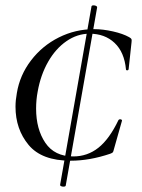

<svg xmlns="http://www.w3.org/2000/svg" viewBox="-20 -589 532 718"><path d="M330 -569Q336 -569 340 -566.5Q344 -564 343 -560L226 104Q226 109 217 109Q212 109 208 107Q204 105 205 101L322 -564Q322 -569 330 -569ZM463 -450Q470 -446 471.5 -443Q473 -440 472 -432L461 -330Q460 -326 455.5 -326Q451 -326 451 -330Q445 -394 408.5 -428.5Q372 -463 315 -463Q269 -463 228.5 -435Q188 -407 160 -358Q132 -309 121 -247Q115 -216 115 -183Q115 -106 149.5 -55Q184 -4 254 -4Q307 -4 348 -36.5Q389 -69 423 -140Q425 -143 429 -143Q432 -143 434.5 -141.5Q437 -140 436 -137L406 -31Q404 -22 402 -19.5Q400 -17 392 -14Q315 12 244 12Q136 12 87 -47Q38 -106 38 -190Q38 -214 43 -241Q54 -308 96 -363Q138 -418 200 -449Q262 -480 332 -480Q365 -480 402.5 -471.5Q440 -463 463 -450Z"/></svg>

Font: Cormorant Garamond Medium
Style: Italic
Weight: 500
Italic angle: -10°
Designer: Christian Thalmann (Catharsis Fonts)
Foundry: Catharsis Fonts
Version: Version 4.000